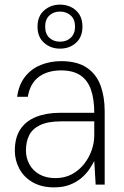

<svg xmlns="http://www.w3.org/2000/svg" viewBox="-20 -797 537 829"><path d="M213 12Q159 12 121 -10Q83 -32 63.5 -68.5Q44 -105 44 -146Q44 -203 68 -239Q92 -275 136.5 -292.5Q181 -310 239 -310H387Q387 -368 373 -409Q359 -450 327.5 -471.5Q296 -493 244 -493Q185 -493 147.5 -465Q110 -437 100 -379H54Q61 -431 88 -465.5Q115 -500 156 -516.5Q197 -533 244 -533Q313 -533 354.5 -505Q396 -477 414 -428Q432 -379 432 -317V0H393L387 -102Q379 -86 365.5 -66Q352 -46 331.5 -28.5Q311 -11 282 0.5Q253 12 213 12ZM219 -28Q260 -28 291 -45Q322 -62 343.5 -89.5Q365 -117 376 -149Q387 -181 387 -213V-273H244Q187 -273 153.5 -257Q120 -241 106 -213Q92 -185 92 -147Q92 -115 107 -87.5Q122 -60 150.5 -44Q179 -28 219 -28ZM239 -587Q199 -587 170.5 -612Q142 -637 142 -682Q142 -727 170.5 -752Q199 -777 239 -777Q280 -777 308 -752Q336 -727 336 -682Q336 -637 308 -612Q280 -587 239 -587ZM239 -617Q268 -617 286 -634.5Q304 -652 304 -682Q304 -713 285.5 -730Q267 -747 239 -747Q211 -747 193 -730Q175 -713 175 -682Q175 -651 193 -634Q211 -617 239 -617Z"/></svg>

Font: DM Sans 10pt ExtraLight
Style: Regular
Weight: 250
Version: Version 4.004;gftools[0.9.30]